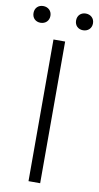

<svg xmlns="http://www.w3.org/2000/svg" viewBox="-115 -930 502 973"><g transform="rotate(10 136.0 -443.5)"><path d="M106 0H166V-729H106ZM26 -801C51 -801 70 -818 70 -844C70 -870 51 -887 26 -887C1 -887 -17 -870 -17 -844C-17 -818 1 -801 26 -801ZM245 -801C270 -801 289 -818 289 -844C289 -870 270 -887 245 -887C220 -887 202 -870 202 -844C202 -818 220 -801 245 -801Z"/></g></svg>

Font: Noto Sans CJK KR Light
Style: Regular
Weight: 300
Designer: Ryoko NISHIZUKA (kana & ideographs); Paul D. Hunt (Latin, Greek & Cyrillic); Wenlong ZHANG (bopomofo); Sandoll Communica
Foundry: Adobe Systems Incorporated
Version: Version 1.004;PS 1.004;hotconv 1.0.82;makeotf.lib2.5.63406